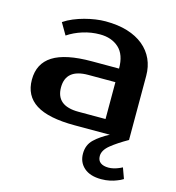

<svg xmlns="http://www.w3.org/2000/svg" viewBox="-112 -636 876 956"><g transform="rotate(15 325.5 -157.5)"><path d="M185 -165Q185 -70 300 -70H440V-260H300Q185 -260 185 -165ZM440 -330Q440 -402 402.5 -436Q365 -470 305 -470Q260 -470 217 -456.5Q174 -443 140 -420L105 -480Q127 -495 153.5 -506Q180 -517 208 -524.5Q236 -532 263.5 -536Q291 -540 315 -540Q379 -540 428 -525Q477 -510 511 -482Q545 -454 562.5 -415.5Q580 -377 580 -330V0H300Q164 0 99.5 -41Q35 -82 35 -165Q35 -248 99.5 -289Q164 -330 300 -330ZM496 225Q439 225 407.5 197.5Q376 170 376 125Q376 80 406 51.5Q436 23 481 0H581Q528 30 494 57.5Q460 85 460 115Q460 138 475 149Q490 160 516 160Q529 160 541.5 157Q554 154 564 150Q575 146 586 140L606 195Q592 204 575 210Q561 216 540.5 220.5Q520 225 496 225Z"/></g></svg>

Font: Prosto One
Style: Regular
Weight: 400
Designer: Pavel Emelyanov and Jovanny lemonad
Foundry: Pavel Emelyanov and Jovanny Lemonad
Version: Version 1.001